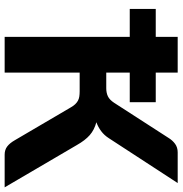

<svg xmlns="http://www.w3.org/2000/svg" viewBox="-0 -766 766 805"><g transform="rotate(90 382.5 -363.0)"><path d="M765 0H628Q607.5 0 593.5 -10.8Q579.5 -21.5 567.5 -42.5L429 -278.5Q423 -289 416.2 -296Q409.5 -303 401.8 -307.2Q394 -311.5 384.2 -313Q374.5 -314.5 362.5 -314.5H284V0H134V-524.5H17V-633.5H134V-725.5H284V-633.5H408V-524.5H284V-426H349.5Q369 -426 383.5 -433Q398 -440 410.5 -459L557 -686Q567.5 -703.5 582.5 -714.5Q597.5 -725.5 618.5 -725.5H747L559 -437Q546.5 -417.5 529.5 -404.8Q512.5 -392 492 -384.5Q524 -376 546 -356.8Q568 -337.5 587.5 -303Z"/></g></svg>

Font: Lato 2
Style: Regular
Weight: 800
Designer: Lukasz Dziedzic with Adam Twardoch and Botio Nikoltchev
Foundry: tyPoland Lukasz Dziedzic
Version: Version 2.015; 2015-08-06; http://www.latofonts.com/